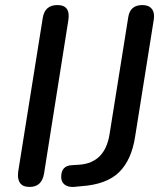

<svg xmlns="http://www.w3.org/2000/svg" viewBox="-20 -732 646 759"><path d="M97 7Q70 7 59 -9Q48 -25 52 -54L149 -661Q157 -712 207 -712Q260 -712 250 -651L154 -45Q145 7 97 7ZM271 7Q248 8 234.5 -3Q221 -14 222 -35Q223 -77 264 -79L295 -81Q395 -89 413 -201L487 -664Q494 -712 543 -712Q568 -712 580 -697Q592 -682 588 -655L514 -191Q500 -100 451 -51.5Q402 -3 302 4Z"/></svg>

Font: Nunito SemiBold
Style: Italic
Weight: 600
Italic angle: -9°
Designer: Vernon Adams
Foundry: Vernon Adams
Version: Version 3.601; ttfautohint (v1.8.2.53-6de2)